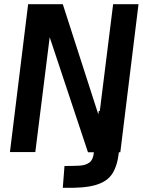

<svg xmlns="http://www.w3.org/2000/svg" viewBox="-20 -720 675 908"><path d="M277 168 285 65Q325 65 355 63.5Q385 62 403 48.5Q421 35 424 0H396L215 -544L147 -1H27L113 -700H277L445 -179L447 -195H452L515 -700H635L549 0H542V2Q535 64 511 101.5Q487 139 432 155Q377 171 277 168Z"/></svg>

Font: Kulim Park
Style: Bold Italic
Weight: 700
Italic angle: -8°
Designer: Noponies / Dale Sattler
Foundry: Noponies
Version: Version 1.000; ttfautohint (v1.8.3)